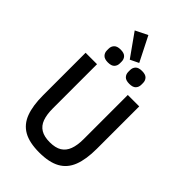

<svg xmlns="http://www.w3.org/2000/svg" viewBox="-317 -1198 1319 1319"><g transform="rotate(45 342.5 -538.5)"><path d="M82 -698H193V-268Q193 -209 207.5 -169Q222 -129 255 -109Q288 -89 342 -89Q397 -89 429.5 -109Q462 -129 477 -169Q492 -209 492 -268V-698H603V-286Q603 -184 577.5 -118Q552 -52 494.5 -20Q437 12 341 12Q245 12 188.5 -20Q132 -52 107 -118Q82 -184 82 -286ZM330 -879 212 -1045 301 -1089 392 -909ZM237 -759Q204 -759 189 -774.5Q174 -790 174 -813V-830Q174 -853 189 -868.5Q204 -884 237 -884Q271 -884 285.5 -868.5Q300 -853 300 -830V-813Q300 -790 285.5 -774.5Q271 -759 237 -759ZM445 -759Q411 -759 396.5 -774.5Q382 -790 382 -813V-830Q382 -853 396.5 -868.5Q411 -884 445 -884Q479 -884 493.5 -868.5Q508 -853 508 -830V-813Q508 -790 493.5 -774.5Q479 -759 445 -759Z"/></g></svg>

Font: IBM Plex Sans Medium
Style: Regular
Weight: 500
Designer: Mike Abbink, Paul van der Laan, Pieter van Rosmalen
Foundry: Bold Monday
Version: Version 3.201